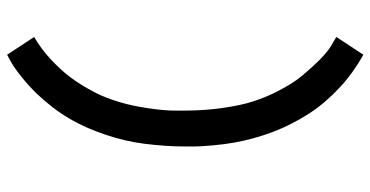

<svg xmlns="http://www.w3.org/2000/svg" viewBox="-271 -610 1042 540"><g transform="rotate(90 250.0 -340.0)"><path d="M134 161 84 85Q101 75 116.5 63.5Q132 52 146 39Q160 26 173.5 11.5Q187 -3 198.5 -18.5Q210 -34 220 -50.5Q230 -67 239 -84Q248 -101 255 -119.5Q262 -138 267.5 -156.5Q273 -175 277 -194Q281 -213 284.5 -236.5Q288 -260 289.5 -278Q291 -296 291 -309V-340Q291 -359 290 -378.5Q289 -398 287 -417.5Q285 -437 282 -456Q279 -475 275 -494Q271 -513 265 -531.5Q259 -550 251.5 -568Q244 -586 235 -603Q226 -620 216 -636.5Q206 -653 193.5 -668Q181 -683 165 -700.5Q149 -718 135.5 -730Q122 -742 111 -749L84 -765L134 -841Q159 -827 182 -810.5Q205 -794 226 -774.5Q247 -755 265.5 -733.5Q284 -712 299.5 -688Q315 -664 328 -638.5Q341 -613 351 -586.5Q361 -560 368.5 -533Q376 -506 381 -478Q386 -450 389 -416.5Q392 -383 392 -365V-340Q392 -312 390 -283.5Q388 -255 384.5 -226.5Q381 -198 374.5 -170.5Q368 -143 359 -116Q350 -89 338.5 -63Q327 -37 312.5 -12.5Q298 12 280.5 34.5Q263 57 243.5 77.5Q224 98 198 119Q172 140 156 149Z"/></g></svg>

Font: Iosevka Term Semibold
Style: Regular
Weight: 600
Monospace: yes
Designer: Belleve Invis
Foundry: Belleve Invis
Version: Version 31.4.0